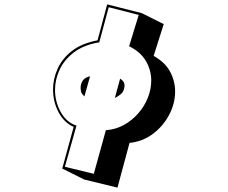

<svg xmlns="http://www.w3.org/2000/svg" viewBox="-20 -598 1040 876"><path d="M264 171 316 -19Q273 -38 247.5 -85.5Q222 -133 222 -190Q222 -237 242.5 -283.5Q263 -330 307.5 -365Q352 -400 425 -414L469 -578L627 -538L727 -488L681 -343Q733 -314 756 -271Q779 -228 779 -181Q779 -126 752 -74.5Q725 -23 678 12.5Q631 48 571 54L516 258L364 221ZM463 -4Q507 -7 544.5 -27.5Q582 -48 610.5 -80.5Q639 -113 654.5 -152Q670 -191 670 -231Q670 -277 646 -319Q622 -361 569 -387L613 -530L476 -565L433 -405Q361 -393 316.5 -358.5Q272 -324 251.5 -279Q231 -234 231 -188Q231 -133 257.5 -86Q284 -39 329 -25L276 163L408 195ZM365 -158Q365 -158 356.5 -167.5Q348 -177 348 -196Q348 -199 348 -202Q348 -205 349 -209Q353 -228 363 -236.5Q373 -245 382 -247.5Q391 -250 391 -250ZM528 -239Q537 -234 542.5 -226.5Q548 -219 548 -208Q548 -206 548 -203Q548 -200 547 -198Q544 -178 529.5 -167Q515 -156 504 -151Z"/></svg>

Font: Rampart One
Style: Regular
Weight: 400
Designer: Fontworks Inc.
Foundry: Fontworks Inc.
Version: Version 1.100